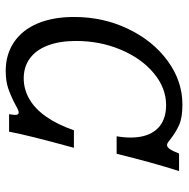

<svg xmlns="http://www.w3.org/2000/svg" viewBox="-14 -608 634 645"><g transform="rotate(-90 302.5 -285.0)"><path d="M568.5 -352.4Q568.5 -254.8 528.6 -171.4Q488.7 -87.9 421 -38.3Q353.2 11.3 274.2 11.3Q230.6 11.3 206 0.4Q181.5 -10.5 158.9 -28.2Q153.2 -33.1 148 -36.7Q142.7 -40.3 137.9 -40.3Q131.5 -40.3 125 -31.5Q118.5 -22.6 109.7 0H50.8Q79 -87.9 108.9 -209.7H167.7Q158.9 -158.1 168.1 -120.6Q177.4 -83.1 204 -63.3Q230.6 -43.5 272.6 -43.5Q329.8 -43.5 379.4 -84.7Q429 -125.8 458.5 -195.6Q487.9 -265.3 487.9 -346Q487.9 -400.8 473 -440.3Q458.1 -479.8 429.8 -500.8Q401.6 -521.8 362.1 -521.8Q325 -521.8 291.9 -502.4Q258.9 -483.1 232.7 -445.2Q206.5 -407.3 187.9 -353.2H129Q173.4 -515.3 183.1 -571H241.9Q238.7 -553.2 239.9 -546Q241.1 -538.7 247.6 -538.7Q251.6 -538.7 258.9 -541.9Q266.1 -545.2 274.2 -550Q301.6 -564.5 327 -573.4Q352.4 -582.3 387.1 -582.3Q442.7 -582.3 483.9 -554.4Q525 -526.6 546.8 -475Q568.5 -423.4 568.5 -352.4Z"/></g></svg>

Font: Playfair Micro SmCond SmLight
Style: Italic
Weight: 360
Width: 4
Italic angle: -15.6°
Designer: Claus Eggers Sørensen
Foundry: Claus Eggers Sørensen
Version: Version 2.203;Glyphs 3.3 (3326)